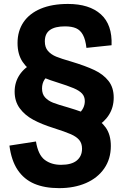

<svg xmlns="http://www.w3.org/2000/svg" viewBox="-20 -762 660 994"><path d="M197.6 -303.9Q197.6 -274.8 213.6 -257.5Q229.6 -240.2 254.6 -230.4Q279.7 -220.5 333.1 -205.5Q409.2 -182.9 454.8 -161Q500.5 -139.1 527.1 -102Q553.8 -64.8 553.8 -6.2Q553.8 60.8 519.6 110.1Q485.5 159.5 424.9 185.8Q364.2 212 286.2 212Q211.1 212 157.5 189.2Q104 166.3 71.4 117.7Q38.8 69.1 28.8 -8.2L166.2 -29.5Q177.4 40 211.7 65.7Q245.9 91.3 295.8 91.3Q350.6 91.3 377.6 68.9Q404.7 46.5 404.7 7.7Q404.7 -19.7 390.3 -37Q375.9 -54.4 346.8 -67.2Q317.6 -80 257.4 -99.2Q195.7 -118.5 152.2 -142Q108.8 -165.4 82.3 -201.2Q55.8 -237.1 55.8 -287.5Q55.8 -336.3 81.5 -374.8Q107.2 -413.2 154.6 -436.4L245.2 -379.3Q222.6 -368.7 210.1 -349.4Q197.6 -330.2 197.6 -303.9ZM419.1 -238.4Q419.1 -261.8 405 -277.4Q390.8 -292.9 361.3 -305.4Q331.8 -317.9 271.9 -336.8Q208.8 -356.2 166 -379.5Q123.2 -402.8 97 -441.8Q70.8 -480.8 70.8 -539.2Q70.8 -601.3 101.5 -646.9Q132.2 -692.4 190.8 -717Q249.4 -741.6 331.6 -741.6Q442.4 -741.6 502.1 -688Q561.8 -634.5 557.6 -527.8L427.5 -514.1Q422.6 -557.3 409.3 -581.6Q396.1 -605.9 373.8 -615.7Q351.5 -625.5 316.2 -625.5Q264.9 -625.5 238.5 -606.6Q212.1 -587.8 212.1 -547.8Q212.1 -516.8 228.3 -498.2Q244.5 -479.7 270.8 -468.8Q297.2 -458 348 -443.5Q423.2 -420.9 469.1 -399Q515 -377.2 541.8 -343Q568.7 -308.8 568.7 -256.8Q568.7 -206.4 543.9 -167.2Q519.2 -128.1 473.9 -103.1L386.5 -173Q402.4 -185.9 410.8 -202.8Q419.1 -219.7 419.1 -238.4Z"/></svg>

Font: Monaspace Xenon Var ExtraLight
Style: Regular
Weight: 200
Designer: Riley Cran and the Lettermatic Team
Version: Version 1.200 (Monaspace Xenon Var)